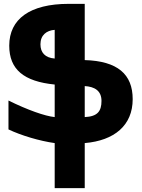

<svg xmlns="http://www.w3.org/2000/svg" viewBox="-20 -734 739 997"><path d="M420 -422V-714H337C135 -714 28 -635 28 -497C28 -373 104 -311 264 -295V-126C214 -131 123 -163 24 -212V-62C91 -30 186 -2 264 9V243H420V9C574 -4 669 -83 669 -219C669 -349 590 -417 420 -422ZM190 -504C190 -552 222 -576 264 -579V-430C214 -434 190 -461 190 -504ZM420 -126V-287C471 -284 507 -263 507 -210C507 -155 485 -129 420 -126Z"/></svg>

Font: Noto Sans Armenian ExtraCondensed Black
Style: Regular
Weight: 900
Width: 2
Designer: Monotype Design Team
Foundry: Monotype Imaging Inc.
Version: Version 2.008